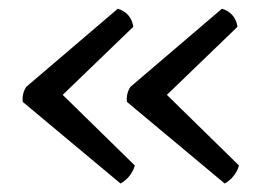

<svg xmlns="http://www.w3.org/2000/svg" viewBox="-20 -504 622 441"><path d="M256.8 -82.5C284.2 -97.7 289.6 -124 289.6 -124L124 -286.1L286.1 -442.4C281.7 -477.1 250.5 -483.9 250.5 -483.9L40.5 -304.7C40.5 -304.7 29.8 -291 32.2 -270ZM496.1 -82.5C523.4 -97.7 528.8 -124 528.8 -124L363.3 -286.1L525.4 -442.4C521 -477.1 489.7 -483.9 489.7 -483.9L279.8 -304.7C279.8 -304.7 269 -291 271.5 -270Z"/></svg>

Font: Trykker
Style: Regular
Weight: 400
Designer: Magnus Gaarde
Foundry: Magnus Gaarde
Version: Version 1.001